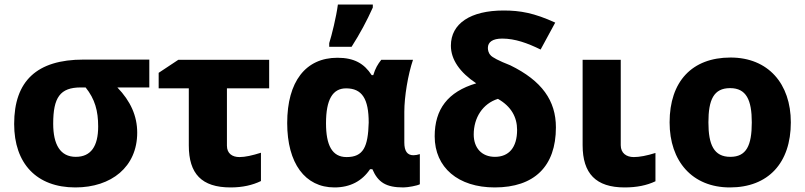

<svg xmlns="http://www.w3.org/2000/svg" viewBox="-20 -811 3525 841"><path d="M310 10C468 10 581 -80 581 -230C581 -303 552 -368 494 -428H634V-550H346C141 -550 42 -456 42 -268C42 -95 140 10 310 10ZM312 -124C244 -124 213 -178 213 -269C213 -384 243 -428 334 -428H355C396 -377 410 -325 410 -257C410 -170 378 -124 312 -124Z M990 10C1042 10 1086 0 1123 -18V-142C1085 -130 1054 -123 1029 -123C998 -123 974 -138 974 -173V-424H1159V-549H761L675 -492V-424H807V-174C807 -50 863 10 990 10Z M1422 -606H1520C1557 -664 1586 -718 1613 -778V-791H1460C1453 -737 1433 -656 1422 -622ZM1445 10C1514 10 1566 -18 1601 -70H1611C1636 -12 1671 10 1747 10C1767 10 1809 2 1819 -4V-136C1810 -133 1800 -131 1791 -131C1764 -131 1751 -149 1751 -187V-321C1751 -388 1767 -484 1789 -549H1650C1635 -530 1624 -512 1615 -482H1608C1575 -533 1531 -558 1458 -558C1319 -558 1238 -454 1238 -272C1238 -96 1316 10 1445 10ZM1498 -123C1434 -123 1408 -176 1408 -271C1408 -375 1437 -424 1496 -424C1566 -424 1595 -378 1595 -274C1592 -168 1572 -123 1498 -123Z M2147 10C2320 10 2415 -82 2415 -253C2415 -370 2354 -457 2215 -525C2166 -544 2134 -561 2129 -569C2119 -579 2117 -593 2117 -601C2117 -627 2138 -642 2180 -642C2236 -642 2291 -622 2348 -594L2412 -712C2320 -754 2259 -765 2186 -765C2041 -765 1955 -708 1955 -611C1955 -550 1994 -494 2066 -446C1941 -409 1884 -332 1884 -214C1884 -77 1987 10 2147 10ZM2148 -124C2090 -124 2055 -163 2055 -222C2055 -295 2094 -357 2161 -378C2219 -345 2245 -298 2245 -242C2245 -165 2209 -124 2148 -124Z M2716 10C2769 10 2813 1 2851 -17V-141C2813 -129 2781 -123 2756 -123C2724 -123 2699 -140 2699 -175V-549H2532V-175C2532 -51 2590 10 2716 10Z M3177 10C3345 10 3444 -97 3444 -275C3444 -444 3345 -559 3180 -559C3011 -559 2913 -454 2913 -275C2913 -105 3012 10 3177 10ZM3179 -124C3107 -124 3083 -177 3083 -275C3083 -374 3106 -425 3178 -425C3249 -425 3273 -373 3273 -275C3273 -173 3249 -124 3179 -124Z"/></svg>

Font: Kathrein 85 Heavy
Style: Regular
Weight: 900
Designer: Lazydogs Typefoundry, based on Open Sans by Ascender Corporation
Foundry: Lazydogs Typefoundry
Version: Version 1.003;PS 001.003;hotconv 1.0.88;makeotf.lib2.5.64775